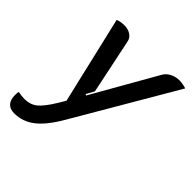

<svg xmlns="http://www.w3.org/2000/svg" viewBox="-207 -641 983 983"><g transform="rotate(45 284.0 -150.0)"><path d="M-12 141Q-12 124 -10 115Q18 120 37 120Q77 120 105 98Q133 76 171 14L195 -26L84 -500Q91 -504 105.5 -506.5Q120 -509 131 -509Q158 -509 177 -497Q196 -485 201 -465L264 -163L240 -119L247 -116L446 -465Q457 -485 480.5 -497Q504 -509 531 -509Q543 -509 559 -506Q575 -503 580 -500L260 47Q210 133 161 171Q112 209 51 209Q20 209 4 191.5Q-12 174 -12 141Z"/></g></svg>

Font: K2D SemiBold
Style: Italic
Weight: 600
Italic angle: -10°
Designer: Katatrad Aksorn Co.,Ltd.
Foundry: Cadson Demak Co.,Ltd.
Version: Version 1.000; ttfautohint (v1.6)